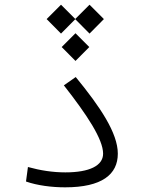

<svg xmlns="http://www.w3.org/2000/svg" viewBox="-20 -800 626 822"><path d="M258.8 2C416.5 2 484.4 -53.2 484.4 -142.1C484.4 -230.5 408.7 -342.8 304.2 -470.2L253.4 -434.6C353 -307.6 421.4 -203.6 421.4 -142.1C421.4 -90.8 363.3 -62 259.8 -62C206.1 -62 152.8 -70.3 99.6 -85L91.3 -22.9C139.6 -5.9 201.7 2 258.8 2ZM363.3 -779.8 302.2 -718.8 241.2 -779.8 179.7 -718.3 241.2 -656.2 302.2 -717.8 363.3 -656.2 424.8 -718.3ZM303.2 -657.7 244.1 -598.6 303.2 -539.1 362.3 -598.6Z"/></svg>

Font: Cascadia Code Light
Style: Regular
Weight: 300
Monospace: yes
Designer: Aaron Bell
Foundry: Saja Typeworks
Version: Version 2404.023